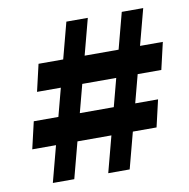

<svg xmlns="http://www.w3.org/2000/svg" viewBox="-74 -713 774 785"><g transform="rotate(-10 313.0 -320.0)"><path d="M83 0 252 -640H341L172 0ZM50 -262H566L540 -150H24ZM600 -378H84L110 -490H626ZM313 0 482 -640H571L402 0Z"/></g></svg>

Font: Source Serif 4 Black
Style: Italic
Weight: 900
Italic angle: -12°
Designer: Frank Grießhammer
Foundry: Adobe Systems Incorporated
Version: Version 4.004;hotconv 1.0.116;makeotfexe 2.5.65601